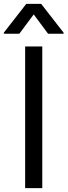

<svg xmlns="http://www.w3.org/2000/svg" viewBox="-41 -966 347 986"><path d="M176.1 -727.3H88.1V0H176.1ZM58.2 -792.6 132.1 -892 206 -792.6H285.5V-798.3L170.5 -946H93.8L-21.3 -798.3V-792.6Z"/></svg>

Font: Karasuma Gothic
Style: Regular
Weight: 400
Designer: Rasmus Andersson, Ryoko Nishizuka
Foundry: Genbu
Version: Version 1.00